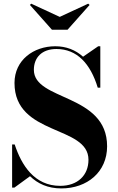

<svg xmlns="http://www.w3.org/2000/svg" viewBox="-20 -1012 642 1046"><path d="M305.5 -920 150 -992 143 -985 263 -850H348L468 -985L460.5 -992ZM58.5 10 143.5 -52C185.5 -11.5 240.5 14.5 314 14.5C455 14.5 563.5 -75 563.5 -215C563.5 -503.5 164.5 -461.5 164.5 -631.5C164.5 -698 207.5 -745 287.5 -745C399 -745 472.5 -666 512.5 -534.5H526.5V-760H515L432.5 -703C391.5 -740 340.5 -760 281 -760C163.5 -760 59 -685 59 -560C59 -270 462 -331.5 462 -141.5C462 -57 403 0.5 308 0.5C167 0.5 97 -112.5 60 -225H46V10Z"/></svg>

Font: Bodoni* 16pt
Style: Bold
Weight: 700
Version: Version 2.3